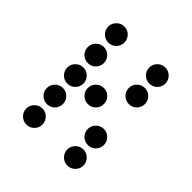

<svg xmlns="http://www.w3.org/2000/svg" viewBox="-179 -795 906 906"><g transform="rotate(45 273.5 -342.0)"><path d="M190.4 -615.2Q190.4 -592.8 174.8 -577.1Q159.2 -561.5 136.7 -561.5Q114.7 -561.5 98.9 -577.1Q83 -592.8 83 -615.2Q83 -637.2 98.9 -653.1Q114.7 -668.9 136.7 -668.9Q159.2 -668.9 174.8 -653.1Q190.4 -637.2 190.4 -615.2ZM463.9 -615.2Q463.9 -592.8 448.2 -577.1Q432.6 -561.5 410.2 -561.5Q388.2 -561.5 372.3 -577.1Q356.4 -592.8 356.4 -615.2Q356.4 -637.2 372.3 -653.1Q388.2 -668.9 410.2 -668.9Q432.6 -668.9 448.2 -653.1Q463.9 -637.2 463.9 -615.2ZM190.4 -478.5Q190.4 -456.1 174.8 -440.4Q159.2 -424.8 136.7 -424.8Q114.7 -424.8 98.9 -440.4Q83 -456.1 83 -478.5Q83 -500.5 98.9 -516.4Q114.7 -532.2 136.7 -532.2Q159.2 -532.2 174.8 -516.4Q190.4 -500.5 190.4 -478.5ZM463.9 -478.5Q463.9 -456.1 448.2 -440.4Q432.6 -424.8 410.2 -424.8Q388.2 -424.8 372.3 -440.4Q356.4 -456.1 356.4 -478.5Q356.4 -500.5 372.3 -516.4Q388.2 -532.2 410.2 -532.2Q432.6 -532.2 448.2 -516.4Q463.9 -500.5 463.9 -478.5ZM190.4 -341.8Q190.4 -319.3 174.8 -303.7Q159.2 -288.1 136.7 -288.1Q114.7 -288.1 98.9 -303.7Q83 -319.3 83 -341.8Q83 -363.8 98.9 -379.6Q114.7 -395.5 136.7 -395.5Q159.2 -395.5 174.8 -379.6Q190.4 -363.8 190.4 -341.8ZM327.1 -341.8Q327.1 -319.3 311.5 -303.7Q295.9 -288.1 273.4 -288.1Q251.5 -288.1 235.6 -303.7Q219.7 -319.3 219.7 -341.8Q219.7 -363.8 235.6 -379.6Q251.5 -395.5 273.4 -395.5Q295.9 -395.5 311.5 -379.6Q327.1 -363.8 327.1 -341.8ZM190.4 -205.1Q190.4 -182.6 174.8 -167Q159.2 -151.4 136.7 -151.4Q114.7 -151.4 98.9 -167Q83 -182.6 83 -205.1Q83 -227.1 98.9 -242.9Q114.7 -258.8 136.7 -258.8Q159.2 -258.8 174.8 -242.9Q190.4 -227.1 190.4 -205.1ZM463.9 -205.1Q463.9 -182.6 448.2 -167Q432.6 -151.4 410.2 -151.4Q388.2 -151.4 372.3 -167Q356.4 -182.6 356.4 -205.1Q356.4 -227.1 372.3 -242.9Q388.2 -258.8 410.2 -258.8Q432.6 -258.8 448.2 -242.9Q463.9 -227.1 463.9 -205.1ZM190.4 -68.4Q190.4 -45.9 174.8 -30.3Q159.2 -14.6 136.7 -14.6Q114.7 -14.6 98.9 -30.3Q83 -45.9 83 -68.4Q83 -90.3 98.9 -106.2Q114.7 -122.1 136.7 -122.1Q159.2 -122.1 174.8 -106.2Q190.4 -90.3 190.4 -68.4ZM463.9 -68.4Q463.9 -45.9 448.2 -30.3Q432.6 -14.6 410.2 -14.6Q388.2 -14.6 372.3 -30.3Q356.4 -45.9 356.4 -68.4Q356.4 -90.3 372.3 -106.2Q388.2 -122.1 410.2 -122.1Q432.6 -122.1 448.2 -106.2Q463.9 -90.3 463.9 -68.4Z"/></g></svg>

Font: DatDot
Style: Regular
Weight: 400
Designer: GGBot
Version: 1.00